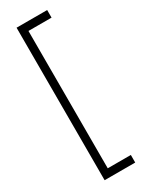

<svg xmlns="http://www.w3.org/2000/svg" viewBox="-238 -772 782 1008"><g transform="rotate(-30 153.0 -268.0)"><path d="M69 194V-730.5H254.5V-684.5H114.5V148H254.5V194Z"/></g></svg>

Font: Russolo 10pt ExtraLight
Style: Regular
Weight: 200
Designer: Micah Stupak-Hahn
Version: Version 1.000